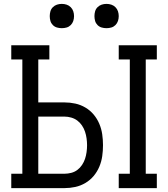

<svg xmlns="http://www.w3.org/2000/svg" viewBox="-20 -968 865 988"><path d="M591 0V-74H648V-662H591V-735H787V-662H730V-74H787V0ZM38 0V-74H95V-662H38V-735H234V-662H177V-441H312Q340 -441 367.5 -435Q395 -429 419.5 -414.5Q444 -400 462 -378.5Q480 -357 491 -331Q502 -305 506 -277Q510 -249 510 -221Q510 -192 506 -164Q502 -136 491 -110Q480 -84 462 -62.5Q444 -41 419.5 -26.5Q395 -12 367.5 -6Q340 0 312 0ZM312 -74Q329 -74 346.5 -78.5Q364 -83 378 -93.5Q392 -104 402 -119Q412 -134 417.5 -150.5Q423 -167 425.5 -185Q428 -203 428 -221Q428 -238 425.5 -256Q423 -274 417.5 -290.5Q412 -307 402 -322Q392 -337 378 -347.5Q364 -358 346.5 -363Q329 -368 312 -368H177V-74ZM528 -823Q515 -823 503 -826.5Q491 -830 482 -839Q473 -848 469.5 -860Q466 -872 466 -885Q466 -898 469.5 -910Q473 -922 482 -931Q491 -940 503 -944Q515 -948 528 -948Q541 -948 553 -944Q565 -940 574 -931Q583 -922 587 -910Q591 -898 591 -885Q591 -872 587 -860Q583 -848 574 -839Q565 -830 553 -826.5Q541 -823 528 -823ZM298 -823Q285 -823 273 -826.5Q261 -830 252 -839Q243 -848 239.5 -860Q236 -872 236 -885Q236 -898 239.5 -910Q243 -922 252 -931Q261 -940 273 -944Q285 -948 298 -948Q311 -948 323 -944Q335 -940 344 -931Q353 -922 357 -910Q361 -898 361 -885Q361 -872 357 -860Q353 -848 344 -839Q335 -830 323 -826.5Q311 -823 298 -823Z"/></svg>

Font: Iosevka Plex Etoile
Style: Regular
Weight: 400
Designer: Belleve Invis
Foundry: Belleve Invis
Version: Version 25.1.1; ttfautohint (v1.8.4)